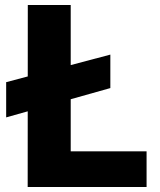

<svg xmlns="http://www.w3.org/2000/svg" viewBox="-20 -743 634 763"><path d="M418.5 -526V-393L4.5 -276.5V-416.5ZM90.5 -723H261V-141.5H562.5V0H90Z"/></svg>

Font: Public Sans Thin ExtraBold
Style: Regular
Weight: 800
Version: Version 1.007